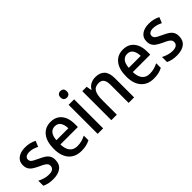

<svg xmlns="http://www.w3.org/2000/svg" viewBox="105 -1627 2521 2521"><g transform="rotate(-45 1365.5 -367.0)"><path d="M396 -151Q396 -72 343.5 -31Q291 10 198 10Q149 10 111.5 1.5Q74 -7 43 -22V-116Q74 -99 116 -86Q158 -73 199 -73Q249 -73 272.5 -91.5Q296 -110 296 -142Q296 -161 287 -175.5Q278 -190 254.5 -205Q231 -220 185 -240Q140 -261 108 -282Q76 -303 59.5 -332Q43 -361 43 -405Q43 -473 94 -511Q145 -549 230 -549Q274 -549 313 -539.5Q352 -530 389 -511L356 -432Q325 -447 293.5 -457Q262 -467 227 -467Q186 -467 164 -451.5Q142 -436 142 -409Q142 -389 152 -375.5Q162 -362 186.5 -348Q211 -334 255 -314Q298 -295 330 -274Q362 -253 379 -224Q396 -195 396 -151Z M702 -549Q800 -549 854.5 -482.5Q909 -416 909 -307V-247H585Q587 -162 623.5 -117.5Q660 -73 728 -73Q772 -73 808.5 -83Q845 -93 884 -112V-26Q847 -7 809 1.5Q771 10 722 10Q609 10 545.5 -62.5Q482 -135 482 -266Q482 -402 541 -475.5Q600 -549 702 -549ZM701 -469Q651 -469 621.5 -432.5Q592 -396 587 -324H809Q808 -387 782 -428Q756 -469 701 -469Z M1081 -744Q1106 -744 1122 -729.5Q1138 -715 1138 -683Q1138 -651 1122 -636Q1106 -621 1081 -621Q1055 -621 1038.5 -636Q1022 -651 1022 -683Q1022 -715 1038.5 -729.5Q1055 -744 1081 -744ZM1131 -539V0H1029V-539Z M1533 -549Q1617 -549 1661.5 -502.5Q1706 -456 1706 -356V0H1604V-338Q1604 -400 1581.5 -431.5Q1559 -463 1510 -463Q1440 -463 1412.5 -415.5Q1385 -368 1385 -273V0H1283V-539H1364L1377 -467H1383Q1406 -509 1446.5 -529Q1487 -549 1533 -549Z M2046 -549Q2144 -549 2198.5 -482.5Q2253 -416 2253 -307V-247H1929Q1931 -162 1967.5 -117.5Q2004 -73 2072 -73Q2116 -73 2152.5 -83Q2189 -93 2228 -112V-26Q2191 -7 2153 1.5Q2115 10 2066 10Q1953 10 1889.5 -62.5Q1826 -135 1826 -266Q1826 -402 1885 -475.5Q1944 -549 2046 -549ZM2045 -469Q1995 -469 1965.5 -432.5Q1936 -396 1931 -324H2153Q2152 -387 2126 -428Q2100 -469 2045 -469Z M2693 -151Q2693 -72 2640.5 -31Q2588 10 2495 10Q2446 10 2408.5 1.5Q2371 -7 2340 -22V-116Q2371 -99 2413 -86Q2455 -73 2496 -73Q2546 -73 2569.5 -91.5Q2593 -110 2593 -142Q2593 -161 2584 -175.5Q2575 -190 2551.5 -205Q2528 -220 2482 -240Q2437 -261 2405 -282Q2373 -303 2356.5 -332Q2340 -361 2340 -405Q2340 -473 2391 -511Q2442 -549 2527 -549Q2571 -549 2610 -539.5Q2649 -530 2686 -511L2653 -432Q2622 -447 2590.5 -457Q2559 -467 2524 -467Q2483 -467 2461 -451.5Q2439 -436 2439 -409Q2439 -389 2449 -375.5Q2459 -362 2483.5 -348Q2508 -334 2552 -314Q2595 -295 2627 -274Q2659 -253 2676 -224Q2693 -195 2693 -151Z"/></g></svg>

Font: Noto Sans Kannada SemiCondensed Medium
Style: Regular
Weight: 500
Width: 4
Designer: Jelle Bosma - Monotype Design Team
Foundry: Monotype Imaging Inc.
Version: Version 2.005; ttfautohint (v1.8.4.7-5d5b)